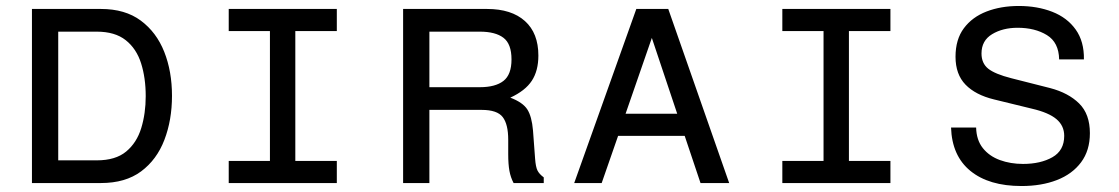

<svg xmlns="http://www.w3.org/2000/svg" viewBox="-20 -613 3748 643"><path d="M87 0V-583H318Q399 -583 451.5 -544Q504 -505 530 -439.5Q556 -374 556 -292Q556 -211 530.5 -144.5Q505 -78 452.5 -39Q400 0 318 0ZM175 -76H304Q367 -76 402.5 -105.5Q438 -135 453 -184Q468 -233 468 -291Q468 -352 452.5 -401Q437 -450 401 -478.5Q365 -507 304 -507H175Z M746 0V-74H884V-509H746V-583H1108V-509H969V-74H1108V0Z M1330 0V-583H1611Q1693 -583 1738 -542.5Q1783 -502 1783 -427Q1783 -376 1761 -342.5Q1739 -309 1689 -286Q1731 -270 1746 -246.5Q1761 -223 1765 -176L1772 -82Q1774 -54 1780 -42Q1786 -30 1801 -19V0H1700Q1690 -19 1686 -41Q1682 -63 1682 -97V-145Q1682 -197 1663.5 -221Q1645 -245 1593 -245H1418V0ZM1418 -321H1587Q1639 -321 1666 -342Q1693 -363 1693 -414Q1693 -466 1666 -486.5Q1639 -507 1587 -507H1418Z M1995 0H1903L2111 -583H2218L2422 0H2326L2273 -158H2050ZM2075 -232H2248L2163 -486Z M2600 0V-74H2738V-509H2600V-583H2962V-509H2823V-74H2962V0Z M3527 -414Q3526 -471 3486 -495.5Q3446 -520 3388 -520Q3338 -520 3302.5 -498.5Q3267 -477 3267 -434Q3267 -401 3289.5 -383Q3312 -365 3367 -351L3497 -318Q3558 -302 3594 -266.5Q3630 -231 3630 -167Q3630 -109 3600.5 -69.5Q3571 -30 3519.5 -10Q3468 10 3401 10Q3292 10 3230 -40.5Q3168 -91 3165 -186H3249Q3250 -144 3271.5 -117Q3293 -90 3328.5 -77Q3364 -64 3406 -64Q3465 -64 3504.5 -86.5Q3544 -109 3544 -158Q3544 -192 3518 -214Q3492 -236 3436 -249L3309 -280Q3247 -295 3213.5 -329.5Q3180 -364 3180 -423Q3180 -481 3208 -518.5Q3236 -556 3284 -574.5Q3332 -593 3392 -593Q3454 -593 3504 -573.5Q3554 -554 3582.5 -514Q3611 -474 3610 -414Z"/></svg>

Font: Fragment Mono SC
Style: Regular
Weight: 400
Monospace: yes
Designer: Wei Huang based on Nimbus Sans by URW Studio, based on Helvetica by Max Miedinger.
Foundry: Wei Huang
Version: Version 1.012; ttfautohint (v1.8.4.7-5d5b)